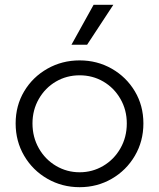

<svg xmlns="http://www.w3.org/2000/svg" viewBox="-20 -766 662 798"><path d="M311 -515Q384 -515 444.5 -480.5Q505 -446 540.5 -386.5Q576 -327 576 -253Q576 -179 540.5 -118.5Q505 -58 444.5 -23Q384 12 311 12Q238 12 177 -23Q116 -58 80.5 -118.5Q45 -179 45 -253Q45 -327 80.5 -386.5Q116 -446 177 -480.5Q238 -515 311 -515ZM311 -50Q364 -50 409 -76.5Q454 -103 480.5 -149.5Q507 -196 507 -253Q507 -309 480.5 -355Q454 -401 409.5 -427Q365 -453 311 -453Q257 -453 212.5 -427Q168 -401 141.5 -355Q115 -309 115 -253Q115 -196 141.5 -149.5Q168 -103 213 -76.5Q258 -50 311 -50ZM451 -746 342 -580H277L369 -746Z"/></svg>

Font: Museo Sans Light
Style: Regular
Weight: 300
Designer: Jos Buivenga
Foundry: Jos Buivenga & Rosetta Type Foundry (extension, remastering)
Version: Version 3.600;PS 1.000;hotconv 1.0.88;makeotf.lib2.5.647800;